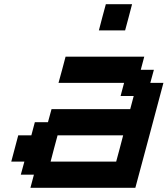

<svg xmlns="http://www.w3.org/2000/svg" viewBox="-20 -895 799 915"><path d="M125 0H625Q647.5 -83 692.1 -250Q736.8 -417 758.8 -500H696.3L713.4 -562.5H650.9L667.5 -625H292.5Q287.1 -604 275.9 -562.3Q264.6 -520.5 258.8 -500H571.3L554.7 -437.5H617.2L600.6 -375H225.6L208.5 -312.5H146L129.4 -250H66.9Q61.5 -229 50.3 -187.3Q39.1 -145.5 33.7 -125H96.2L79.1 -62.5H141.6ZM533.7 -125H221.2Q226.6 -145.5 237.5 -187.3Q248.5 -229 254.4 -250H566.9Q561.5 -229 550.5 -187.3Q539.6 -145.5 533.7 -125ZM451.2 -750H576.2Q582 -771 593 -812.5Q604 -854 609.4 -875H484.4Q478.5 -854 467.5 -812.5Q456.5 -771 451.2 -750Z"/></svg>

Font: Faithful 32x
Style: Oblique
Weight: 400
Foundry: Faithful Resource Pack
Version: Version 1.0; January 27, 2023